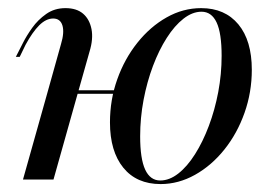

<svg xmlns="http://www.w3.org/2000/svg" viewBox="-20 -446 676 477"><path d="M95.2 -206.5 131.5 -336.3Q140.3 -365.3 135.1 -382.7Q129.8 -400 112.1 -400Q94.4 -400 77.4 -383.1Q60.5 -366.1 43.5 -334.7L29 -304.8H19.4L37.1 -339.5Q46 -357.3 60.1 -377Q74.2 -396.8 94.8 -411.3Q115.3 -425.8 142.7 -425.8Q170.2 -425.8 186.3 -412.1Q202.4 -398.4 207.3 -373.8Q212.1 -349.2 202.4 -317.7L171 -206.5ZM37.1 0 95.2 -206.5H171L112.9 0ZM138.7 -212.9 141.1 -221.8H295.2L292.7 -212.9ZM379 11.3Q319.4 11.3 286.3 -29.4Q253.2 -70.2 253.2 -141.9Q253.2 -198.4 271.4 -249.2Q289.5 -300 321.4 -339.9Q353.2 -379.8 394 -402.8Q434.7 -425.8 479.8 -425.8Q538.7 -425.8 572.2 -385.5Q605.6 -345.2 605.6 -272.6Q605.6 -216.9 587.5 -165.7Q569.4 -114.5 537.5 -74.6Q505.6 -34.7 464.5 -11.7Q423.4 11.3 379 11.3ZM378.2 2.4Q400.8 2.4 423 -14.9Q445.2 -32.3 464.5 -62.9Q483.9 -93.5 498.8 -133.1Q513.7 -172.6 522.2 -217.3Q530.6 -262.1 530.6 -307.3Q530.6 -363.7 518.1 -390.3Q505.6 -416.9 480.6 -416.9Q458.1 -416.9 435.9 -399.6Q413.7 -382.3 394.4 -352Q375 -321.8 360.1 -282.3Q345.2 -242.7 336.7 -198Q328.2 -153.2 328.2 -107.3Q328.2 -51.6 340.7 -24.6Q353.2 2.4 378.2 2.4Z"/></svg>

Font: Playfair 144pt SemiCondensed
Style: Italic
Weight: 400
Width: 4
Italic angle: -15.6°
Designer: Claus Eggers Sørensen
Foundry: Claus Eggers Sørensen
Version: Version 2.203